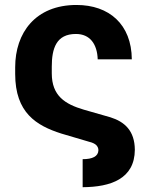

<svg xmlns="http://www.w3.org/2000/svg" viewBox="-20 -573 616 788"><path d="M319.2 195.3C433.6 194.6 532.7 161.6 533.4 41.5C532.7 -36.6 491.5 -73.2 433.2 -91.6L323.9 -122.9C247.2 -145.6 192.5 -179.3 192.5 -272V-299.4C192.5 -373.6 210.6 -433.6 291.5 -433.6C349.4 -433.6 378.9 -392 381 -329.5H521C519.9 -473.4 427.6 -552.6 294 -552.6C125.4 -552.6 42.3 -438.2 42.3 -296.9V-269.5C42.3 -110.1 129.3 -57.5 231.5 -24.9L346.9 9.2C371.1 14.9 383.5 26.3 383.9 43.3C383.5 68.9 359.4 80.3 319.2 80.3Z"/></svg>

Font: Karasuma Gothic
Style: Bold
Weight: 700
Designer: Rasmus Andersson / Ryoko Nishizuka
Foundry: Genbu
Version: Version 1.00